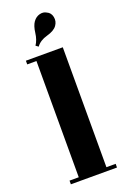

<svg xmlns="http://www.w3.org/2000/svg" viewBox="-165 -924 650 978"><g transform="rotate(-20 160.0 -435.0)"><path d="M240 -20H290V0H40V-20H90V-650H40V-670H240ZM126 -715 112 -725Q129 -750 133.5 -787Q138 -824 152 -843.5Q166 -863 187 -868.5Q208 -874 224 -864Q245 -855 250 -830.5Q255 -806 240 -785Q225 -764 185 -753Q145 -742 126 -715Z"/></g></svg>

Font: Rozha One
Style: Regular
Weight: 400
Designer: Tim Donaldson, Indian Type Foundry
Foundry: Indian Type Foundry
Version: Version 1.300;PS 1.0;hotconv 1.0.78;makeotf.lib2.5.61930; tt